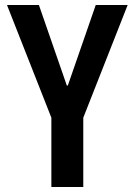

<svg xmlns="http://www.w3.org/2000/svg" viewBox="-20 -750 540 770"><path d="M186 0V-278L8 -730H136L248 -407H252L364 -730H492L314 -278V0Z"/></svg>

Font: M PLUS Code Latin SemiBold
Style: Regular
Weight: 600
Designer: Coji Morishita
Foundry: UNDERFOREST DESIGN
Version: Version 1.002; ttfautohint (v1.8.3)